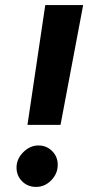

<svg xmlns="http://www.w3.org/2000/svg" viewBox="-20 -720 353 755"><path d="M158 -700H307L218 -229H88ZM131 -148Q163 -148 185 -126Q207 -104 207 -72Q207 -37 181.5 -11Q156 15 122 15Q89 15 67 -7Q45 -29 45 -61Q45 -95 71.5 -121.5Q98 -148 131 -148Z"/></svg>

Font: Oak Sans
Style: Bold Italic
Weight: 700
Italic angle: -9.5°
Foundry: Erik Kennedy, Walven
Version: Version 1.000